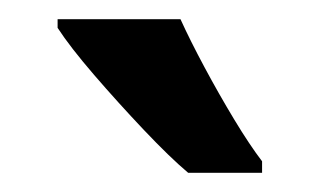

<svg xmlns="http://www.w3.org/2000/svg" viewBox="-20 -786 333 200"><path d="M168 -766Q178 -744 193 -716Q208 -688 224 -661.5Q240 -635 253 -618V-606H176Q157 -622 130 -650.5Q103 -679 78 -708Q53 -737 40 -757V-766Z"/></svg>

Font: Noto Sans Telugu ExtraCondensed SemiBold
Style: Regular
Weight: 600
Width: 2
Designer: Jelle Bosma - Monotype Design Team
Foundry: Monotype Imaging Inc.
Version: Version 2.005; ttfautohint (v1.8.4.7-5d5b)